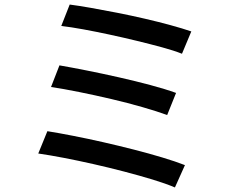

<svg xmlns="http://www.w3.org/2000/svg" viewBox="-20 -789 1040 843"><path d="M286 -769Q325 -764 379 -754.5Q433 -745 494 -733Q555 -721 615.5 -707Q676 -693 729 -678.5Q782 -664 820 -651L779 -553Q744 -567 692.5 -581Q641 -595 581.5 -609.5Q522 -624 461.5 -637Q401 -650 346.5 -660Q292 -670 249 -675ZM241 -502Q293 -493 361 -479.5Q429 -466 502 -449.5Q575 -433 640.5 -415.5Q706 -398 753 -381L714 -284Q670 -300 606 -318.5Q542 -337 469.5 -354Q397 -371 327.5 -385Q258 -399 204 -407ZM188 -213Q238 -205 302 -192.5Q366 -180 434 -164.5Q502 -149 568.5 -132Q635 -115 693 -97.5Q751 -80 792 -64L748 34Q708 17 650.5 -0.5Q593 -18 526 -35.5Q459 -53 390.5 -68.5Q322 -84 259.5 -96Q197 -108 148 -115Z"/></svg>

Font: Noto Sans JP Thin Medium
Style: Regular
Weight: 500
Version: Version 2.004-H2;hotconv 1.0.118;makeotfexe 2.5.65603